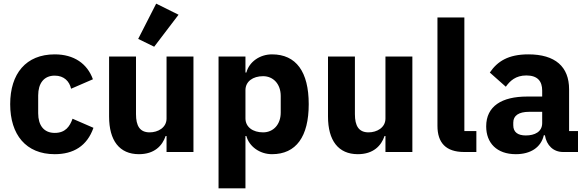

<svg xmlns="http://www.w3.org/2000/svg" viewBox="-20 -836 3229 1056"><path d="M281 12C384 12 459 -33 494 -133L379 -183C364 -141 340 -105 281 -105C221 -105 190 -147 190 -213V-311C190 -377 221 -420 281 -420C333 -420 362 -388 371 -348L491 -400C460 -486 387 -537 281 -537C123 -537 36 -431 36 -263C36 -95 123 12 281 12Z M962 -755 839 -816 740 -622 828 -579ZM896 0H1044V-525H896V-184C896 -134 849 -108 803 -108C749 -108 728 -144 728 -208V-525H580V-195C580 -63 637 12 744 12C830 12 873 -35 891 -88H896Z M1182 200H1330V-88H1335C1350 -31 1408 12 1476 12C1609 12 1678 -85 1678 -263C1678 -441 1609 -537 1476 -537C1408 -537 1350 -495 1335 -437H1330V-525H1182ZM1427 -108C1371 -108 1330 -137 1330 -185V-340C1330 -388 1371 -417 1427 -417C1483 -417 1524 -374 1524 -308V-217C1524 -151 1483 -108 1427 -108Z M2100 0H2248V-525H2100V-184C2100 -134 2053 -108 2007 -108C1953 -108 1932 -144 1932 -208V-525H1784V-195C1784 -63 1841 12 1948 12C2034 12 2077 -35 2095 -88H2100Z M2600 0V-115H2534V-740H2386V-144C2386 -51 2432 0 2533 0Z M3159 0V-115H3110V-345C3110 -469 3034 -537 2886 -537C2776 -537 2716 -499 2674 -437L2762 -359C2785 -391 2816 -421 2875 -421C2937 -421 2962 -389 2962 -338V-305H2879C2740 -305 2654 -252 2654 -141C2654 -50 2712 12 2817 12C2897 12 2955 -24 2971 -92H2977C2986 -36 3024 0 3077 0ZM2872 -91C2828 -91 2803 -109 2803 -147V-162C2803 -200 2833 -221 2890 -221H2962V-159C2962 -111 2921 -91 2872 -91Z"/></svg>

Font: LVC Sans
Style: Bold
Weight: 700
Designer: Mike Abbink, Paul van der Laan, Pieter van Rosmalen
Foundry: Bold Monday
Version: Version 3.0